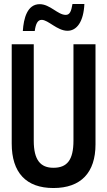

<svg xmlns="http://www.w3.org/2000/svg" viewBox="-20 -937 540 967"><path d="M95 -781H155C160 -818 170 -837 190 -837C223 -837 268 -782 320 -782C367 -782 401 -828 405 -917H345C339 -881 332 -862 311 -862C271 -862 232 -916 180 -916C117 -916 99 -844 95 -781ZM249 10C388 10 461 -68 461 -210V-714H350V-229C350 -131 318 -92 249 -92C184 -92 150 -131 150 -228V-714H39V-214C39 -67 112 10 249 10Z"/></svg>

Font: Noto Sans Mono ExtraCondensed SemiBold
Style: Regular
Weight: 600
Width: 2
Designer: Monotype Design Team
Foundry: Monotype Imaging Inc.
Version: Version 2.014